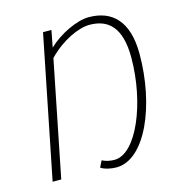

<svg xmlns="http://www.w3.org/2000/svg" viewBox="-103 -760 796 861"><g transform="rotate(-15 295.0 -329.5)"><path d="M333 12C467 12 564 -214 564 -453C564 -608 492 -671 386 -671C330 -671 247 -631 195 -581L210 -659H171L39 0H79L186 -535C250 -602 331 -637 380 -637C466 -637 524 -589 524 -447C524 -238 436 -23 333 -23C313 -23 293 -27 276 -36L261 -6C279 6 308 12 333 12Z"/></g></svg>

Font: Source Sans Pro Light
Style: Italic
Weight: 300
Italic angle: -11°
Designer: Paul D. Hunt
Foundry: Adobe Systems Incorporated
Version: Version 3.006;hotconv 1.0.111;makeotfexe 2.5.65597